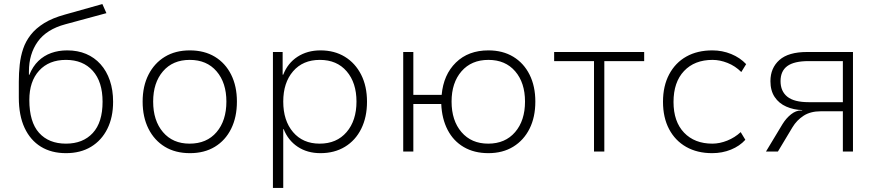

<svg xmlns="http://www.w3.org/2000/svg" viewBox="-20 -749 4343 949"><path d="M306 8Q234 8 182 -24Q130 -56 101.5 -117Q73 -178 73 -267V-345Q73 -388 77.5 -429.5Q82 -471 94.5 -508Q107 -545 132 -577Q157 -609 198 -634.5Q239 -660 301 -677L486 -729L506 -684L303 -629Q210 -604 166.5 -543Q123 -482 123 -396V-379H125Q142 -421 169.5 -447.5Q197 -474 233 -487Q269 -500 312 -500Q364 -500 405.5 -482.5Q447 -465 477 -431.5Q507 -398 523 -351Q539 -304 539 -246Q539 -169 510.5 -112Q482 -55 430 -23.5Q378 8 306 8ZM306 -39Q390 -39 438.5 -91.5Q487 -144 487 -246Q487 -345 438.5 -399Q390 -453 306 -453Q222 -453 173.5 -400Q125 -347 125 -255Q125 -146 173 -92.5Q221 -39 306 -39Z M919 8Q847 8 795 -23.5Q743 -55 714 -112.5Q685 -170 685 -247Q685 -323 714 -380Q743 -437 795 -468.5Q847 -500 918 -500Q990 -500 1042 -468.5Q1094 -437 1122.5 -380Q1151 -323 1151 -247Q1151 -170 1122.5 -112.5Q1094 -55 1042 -23.5Q990 8 919 8ZM917 -39Q1002 -39 1050.5 -96Q1099 -153 1099 -247Q1099 -340 1050.5 -396.5Q1002 -453 918 -453Q834 -453 785.5 -396.5Q737 -340 737 -247Q737 -153 785.5 -96Q834 -39 917 -39Z M1329 180V-492H1377V-380H1380Q1402 -437 1450.5 -468.5Q1499 -500 1564 -500Q1633 -500 1684.5 -468.5Q1736 -437 1765 -380Q1794 -323 1794 -246Q1794 -170 1765.5 -112.5Q1737 -55 1685 -23.5Q1633 8 1564 8Q1499 8 1451.5 -23.5Q1404 -55 1382 -111H1380V180ZM1560 -39Q1644 -39 1693 -96Q1742 -153 1742 -247Q1742 -340 1693.5 -396.5Q1645 -453 1561 -453Q1477 -453 1428.5 -396.5Q1380 -340 1380 -247Q1380 -153 1428.5 -96Q1477 -39 1560 -39Z M2394 8Q2324 8 2272.5 -22Q2221 -52 2192.5 -107Q2164 -162 2161 -235H2023V0H1973V-492H2023V-280H2163Q2172 -380 2233.5 -440Q2295 -500 2394 -500Q2465 -500 2517 -468.5Q2569 -437 2597.5 -380Q2626 -323 2626 -247Q2626 -170 2597.5 -113Q2569 -56 2517 -24Q2465 8 2394 8ZM2393 -39Q2477 -39 2526 -96Q2575 -153 2575 -247Q2575 -340 2526.5 -396.5Q2478 -453 2394 -453Q2310 -453 2261 -396.5Q2212 -340 2212 -247Q2212 -153 2261 -96Q2310 -39 2393 -39Z M2916 0V-447H2719V-492H3164V-447H2967V0Z M3500 8Q3426 8 3371.5 -23Q3317 -54 3287 -111Q3257 -168 3257 -246Q3257 -324 3287.5 -381.5Q3318 -439 3372.5 -469.5Q3427 -500 3501 -500Q3550 -500 3594 -482Q3638 -464 3668 -432L3644 -393Q3614 -423 3576 -438Q3538 -453 3502 -453Q3413 -453 3361 -398Q3309 -343 3309 -245Q3309 -148 3361 -93.5Q3413 -39 3501 -39Q3537 -39 3574.5 -54Q3612 -69 3641 -96L3664 -58Q3636 -27 3593 -9.5Q3550 8 3500 8Z M3766 0 3848 -136Q3866 -165 3890 -184Q3914 -203 3939 -203H3945V-205Q3903 -206 3866.5 -222Q3830 -238 3809 -269.5Q3788 -301 3788 -348Q3788 -413 3832.5 -452.5Q3877 -492 3969 -492H4196V0H4146V-199H4037Q3986 -199 3952 -177Q3918 -155 3897 -120L3825 0ZM3977 -244H4146V-447H3977Q3905 -447 3871.5 -422.5Q3838 -398 3838 -348Q3838 -298 3871.5 -271Q3905 -244 3977 -244Z"/></svg>

Font: Nunito Sans 7pt ExtraLight
Style: Regular
Weight: 250
Designer: Vernon Adams
Foundry: Vernon Adams
Version: Version 3.101;gftools[0.9.27]